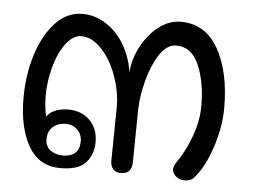

<svg xmlns="http://www.w3.org/2000/svg" viewBox="-40 -508 716 543"><g transform="rotate(5 318.0 -236.0)"><path d="M596 -227Q596 -172 576 -112.5Q556 -53 527 -22Q518 -13 502 -13Q487 -13 477 -22Q467 -31 467 -42Q467 -51 476 -64Q498 -95 514.5 -139.5Q531 -184 531 -227Q531 -295 510 -343Q489 -391 446 -391Q419 -391 398.5 -359.5Q378 -328 366.5 -284Q355 -240 354 -204L352 -53Q352 -18 321 -18Q306 -18 298 -27.5Q290 -37 291 -54L293 -204Q293 -246 277 -291Q261 -336 233.5 -365Q206 -394 176 -394Q153 -394 133 -368Q113 -342 101.5 -301Q90 -260 90 -218Q90 -188 96 -159Q116 -184 157 -184Q195 -184 218.5 -160.5Q242 -137 242 -99Q242 -64 221 -40.5Q200 -17 149 -17Q88 -17 58 -69.5Q28 -122 28 -205Q28 -271 46 -328.5Q64 -386 97 -421.5Q130 -457 174 -457Q211 -457 243 -435.5Q275 -414 295 -378.5Q315 -343 320 -303Q323 -343 342.5 -379Q362 -415 391 -437Q420 -459 453 -459Q523 -459 559.5 -394Q596 -329 596 -227ZM103 -95Q103 -74 118 -63.5Q133 -53 153 -53Q175 -53 187.5 -64Q200 -75 200 -97Q200 -117 187 -130Q174 -143 154 -143Q132 -143 117.5 -130.5Q103 -118 103 -95Z"/></g></svg>

Font: Mali
Style: Regular
Weight: 400
Version: Version 1.000; ttfautohint (v1.6)